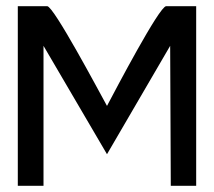

<svg xmlns="http://www.w3.org/2000/svg" viewBox="-20 -600 691 620"><path d="M529.5 -452 531.5 0H613.5V-580H516.5C494.5 -580 352.5 -309 325.5 -258C298.5 -307 153.5 -580 132.5 -580H37.5V0H120.5V-452L325.5 -102Z"/></svg>

Font: Charger
Style: Bd
Weight: 400
Designer: Jasper
Foundry: Cannot Into Space Fonts
Version: Version 0.98